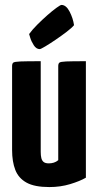

<svg xmlns="http://www.w3.org/2000/svg" viewBox="-20 -748 398 778"><path d="M180 10Q120 10 87.5 -8Q55 -26 42 -59.5Q29 -93 29 -140V-480Q29 -490 33.5 -494Q38 -498 62.5 -499Q87 -500 145 -500V-133Q145 -118 147.5 -107.5Q150 -97 157 -91.5Q164 -86 178 -86Q188 -86 198 -89Q208 -92 216 -99V-480Q216 -490 220.5 -494Q225 -498 248 -499Q271 -500 328 -500V-28Q304 -14 264.5 -2Q225 10 180 10ZM141 -549Q127 -549 117 -564.5Q107 -580 102.5 -595Q98 -610 98 -610Q111 -628 131 -648Q151 -668 172 -686.5Q193 -705 209 -716.5Q225 -728 229 -728Q248 -728 262 -701Q276 -674 280 -646Q271 -635 250 -619Q229 -603 205.5 -587Q182 -571 163.5 -560Q145 -549 141 -549Z"/></svg>

Font: Yanone Kaffeesatz ExtraLight
Style: Bold
Weight: 700
Version: Version 2.003